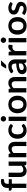

<svg xmlns="http://www.w3.org/2000/svg" viewBox="2360 -3142 790 5550"><g transform="rotate(-90 2755.0 -367.0)"><path d="M97 0V-420L52.5 -427Q38 -430 29.2 -437.2Q20.5 -444.5 20.5 -458V-508.5H97V-546.5Q97 -590.5 110.2 -625.5Q123.5 -660.5 148.2 -685Q173 -709.5 208.5 -722.5Q244 -735.5 288.5 -735.5Q324 -735.5 354.5 -726L352 -664Q351.5 -657 348 -652.8Q344.5 -648.5 338.8 -646.2Q333 -644 325.5 -643.2Q318 -642.5 309.5 -642.5Q287.5 -642.5 270.2 -637.8Q253 -633 241 -621.2Q229 -609.5 222.8 -590.2Q216.5 -571 216.5 -542.5V-508.5H350V-420.5H220.5V0Z M861.5 -513V0H786Q761.5 0 755 -22.5L746.5 -63.5Q715 -31.5 677 -11.8Q639 8 587.5 8Q545.5 8 513.2 -6.2Q481 -20.5 459 -46.5Q437 -72.5 425.8 -108.2Q414.5 -144 414.5 -187V-513H538V-187Q538 -140 559.8 -114.2Q581.5 -88.5 625 -88.5Q657 -88.5 685 -102.8Q713 -117 738 -142V-513Z M1099 -450Q1114.5 -465.5 1131.8 -478.8Q1149 -492 1168.2 -501.2Q1187.5 -510.5 1209.5 -515.8Q1231.5 -521 1257.5 -521Q1299.5 -521 1332 -506.8Q1364.5 -492.5 1386.2 -466.8Q1408 -441 1419.2 -405.2Q1430.5 -369.5 1430.5 -326.5V0H1307V-326.5Q1307 -373.5 1285.5 -399.2Q1264 -425 1220 -425Q1188 -425 1160 -410.5Q1132 -396 1107 -371V0H983.5V-513H1059Q1083 -513 1090.5 -490.5Z M1915 -404.5Q1909.5 -397.5 1904.2 -393.5Q1899 -389.5 1889 -389.5Q1879.5 -389.5 1870.5 -395.2Q1861.5 -401 1849 -408.2Q1836.5 -415.5 1819.2 -421.2Q1802 -427 1776.5 -427Q1744 -427 1719.5 -415.2Q1695 -403.5 1678.8 -381.5Q1662.5 -359.5 1654.5 -328.2Q1646.5 -297 1646.5 -257.5Q1646.5 -216.5 1655.2 -184.5Q1664 -152.5 1680.5 -130.8Q1697 -109 1720.5 -97.8Q1744 -86.5 1773.5 -86.5Q1803 -86.5 1821.2 -93.8Q1839.5 -101 1852 -109.8Q1864.5 -118.5 1873.8 -125.8Q1883 -133 1894.5 -133Q1909.5 -133 1917 -121.5L1952.5 -76.5Q1932 -52.5 1908 -36.2Q1884 -20 1858.2 -10.2Q1832.5 -0.5 1805.2 3.5Q1778 7.5 1751 7.5Q1703.5 7.5 1661.5 -10.2Q1619.5 -28 1588 -62Q1556.5 -96 1538.2 -145.2Q1520 -194.5 1520 -257.5Q1520 -314 1536.2 -362.2Q1552.5 -410.5 1584 -445.8Q1615.5 -481 1662 -501Q1708.5 -521 1769 -521Q1826.5 -521 1869.8 -502.5Q1913 -484 1947.5 -449.5Z M2157.5 -513V0H2033.5V-513ZM2174.5 -662.5Q2174.5 -646.5 2168 -632.5Q2161.5 -618.5 2150.8 -608Q2140 -597.5 2125.5 -591.2Q2111 -585 2094.5 -585Q2078.5 -585 2064.2 -591.2Q2050 -597.5 2039.5 -608Q2029 -618.5 2022.8 -632.5Q2016.5 -646.5 2016.5 -662.5Q2016.5 -679 2022.8 -693.5Q2029 -708 2039.5 -718.5Q2050 -729 2064.2 -735.2Q2078.5 -741.5 2094.5 -741.5Q2111 -741.5 2125.5 -735.2Q2140 -729 2150.8 -718.5Q2161.5 -708 2168 -693.5Q2174.5 -679 2174.5 -662.5Z M2510.5 -521Q2567.5 -521 2614.2 -502.5Q2661 -484 2694.2 -450Q2727.5 -416 2745.5 -367Q2763.5 -318 2763.5 -257.5Q2763.5 -196.5 2745.5 -147.5Q2727.5 -98.5 2694.2 -64Q2661 -29.5 2614.2 -11Q2567.5 7.5 2510.5 7.5Q2453 7.5 2406 -11Q2359 -29.5 2325.8 -64Q2292.5 -98.5 2274.2 -147.5Q2256 -196.5 2256 -257.5Q2256 -318 2274.2 -367Q2292.5 -416 2325.8 -450Q2359 -484 2406 -502.5Q2453 -521 2510.5 -521ZM2510.5 -87.5Q2574.5 -87.5 2605.2 -130.5Q2636 -173.5 2636 -256.5Q2636 -339.5 2605.2 -383Q2574.5 -426.5 2510.5 -426.5Q2445.5 -426.5 2414.2 -382.8Q2383 -339 2383 -256.5Q2383 -174 2414.2 -130.8Q2445.5 -87.5 2510.5 -87.5Z M2973.5 -450Q2989 -465.5 3006.2 -478.8Q3023.5 -492 3042.8 -501.2Q3062 -510.5 3084 -515.8Q3106 -521 3132 -521Q3174 -521 3206.5 -506.8Q3239 -492.5 3260.8 -466.8Q3282.5 -441 3293.8 -405.2Q3305 -369.5 3305 -326.5V0H3181.5V-326.5Q3181.5 -373.5 3160 -399.2Q3138.5 -425 3094.5 -425Q3062.5 -425 3034.5 -410.5Q3006.5 -396 2981.5 -371V0H2858V-513H2933.5Q2957.5 -513 2965 -490.5Z M3693 -219Q3639.5 -216.5 3603 -209.8Q3566.5 -203 3544.5 -192.5Q3522.5 -182 3513 -168Q3503.5 -154 3503.5 -137.5Q3503.5 -105 3522.8 -91Q3542 -77 3573 -77Q3611 -77 3638.8 -90.8Q3666.5 -104.5 3693 -132.5ZM3410 -441.5Q3498.5 -522.5 3623 -522.5Q3668 -522.5 3703.5 -507.8Q3739 -493 3763.5 -466.8Q3788 -440.5 3800.8 -404Q3813.5 -367.5 3813.5 -324V0H3757.5Q3740 0 3730.5 -5.2Q3721 -10.5 3715.5 -26.5L3704.5 -63.5Q3685 -46 3666.5 -32.8Q3648 -19.5 3628 -10.5Q3608 -1.5 3585.2 3.2Q3562.5 8 3535 8Q3502.5 8 3475 -0.8Q3447.5 -9.5 3427.5 -27Q3407.5 -44.5 3396.5 -70.5Q3385.5 -96.5 3385.5 -131Q3385.5 -150.5 3392 -169.8Q3398.5 -189 3413.2 -206.5Q3428 -224 3451.5 -239.5Q3475 -255 3509.2 -266.5Q3543.5 -278 3589 -285.2Q3634.5 -292.5 3693 -294V-324Q3693 -375.5 3671 -400.2Q3649 -425 3607.5 -425Q3577.5 -425 3557.8 -418Q3538 -411 3523 -402.2Q3508 -393.5 3495.8 -386.5Q3483.5 -379.5 3468.5 -379.5Q3455.5 -379.5 3446.5 -386.2Q3437.5 -393 3432 -402ZM3784.5 -731 3661 -600.5Q3651.5 -590.5 3642.8 -586.8Q3634 -583 3620 -583H3546L3617 -704.5Q3624.5 -717.5 3634.5 -724.2Q3644.5 -731 3664.5 -731Z M4046 -424Q4070 -470 4103 -496.2Q4136 -522.5 4181 -522.5Q4216.5 -522.5 4238 -507L4230 -414.5Q4227.5 -405.5 4222.8 -401.8Q4218 -398 4210 -398Q4202.5 -398 4187.8 -400.5Q4173 -403 4159 -403Q4138.5 -403 4122.5 -397Q4106.5 -391 4093.8 -379.8Q4081 -368.5 4071.2 -352.5Q4061.5 -336.5 4053 -316V0H3929.5V-513H4002Q4021 -513 4028.5 -506.2Q4036 -499.5 4038.5 -482Z M4430.5 -513V0H4306.5V-513ZM4447.5 -662.5Q4447.5 -646.5 4441 -632.5Q4434.5 -618.5 4423.8 -608Q4413 -597.5 4398.5 -591.2Q4384 -585 4367.5 -585Q4351.5 -585 4337.2 -591.2Q4323 -597.5 4312.5 -608Q4302 -618.5 4295.8 -632.5Q4289.5 -646.5 4289.5 -662.5Q4289.5 -679 4295.8 -693.5Q4302 -708 4312.5 -718.5Q4323 -729 4337.2 -735.2Q4351.5 -741.5 4367.5 -741.5Q4384 -741.5 4398.5 -735.2Q4413 -729 4423.8 -718.5Q4434.5 -708 4441 -693.5Q4447.5 -679 4447.5 -662.5Z M4783.5 -521Q4840.5 -521 4887.2 -502.5Q4934 -484 4967.2 -450Q5000.5 -416 5018.5 -367Q5036.5 -318 5036.5 -257.5Q5036.5 -196.5 5018.5 -147.5Q5000.5 -98.5 4967.2 -64Q4934 -29.5 4887.2 -11Q4840.5 7.5 4783.5 7.5Q4726 7.5 4679 -11Q4632 -29.5 4598.8 -64Q4565.5 -98.5 4547.2 -147.5Q4529 -196.5 4529 -257.5Q4529 -318 4547.2 -367Q4565.5 -416 4598.8 -450Q4632 -484 4679 -502.5Q4726 -521 4783.5 -521ZM4783.5 -87.5Q4847.5 -87.5 4878.2 -130.5Q4909 -173.5 4909 -256.5Q4909 -339.5 4878.2 -383Q4847.5 -426.5 4783.5 -426.5Q4718.5 -426.5 4687.2 -382.8Q4656 -339 4656 -256.5Q4656 -174 4687.2 -130.8Q4718.5 -87.5 4783.5 -87.5Z M5444 -413Q5439 -405 5433.5 -401.8Q5428 -398.5 5419.5 -398.5Q5410.5 -398.5 5400.2 -403.5Q5390 -408.5 5376.5 -414.8Q5363 -421 5345.8 -426Q5328.5 -431 5305 -431Q5268.5 -431 5247.8 -415.5Q5227 -400 5227 -375Q5227 -358.5 5237.8 -347.2Q5248.5 -336 5266.2 -327.5Q5284 -319 5306.5 -312.2Q5329 -305.5 5352.2 -297.5Q5375.5 -289.5 5398 -279.2Q5420.5 -269 5438.2 -253.2Q5456 -237.5 5466.8 -215.5Q5477.5 -193.5 5477.5 -162.5Q5477.5 -125.5 5464.2 -94.2Q5451 -63 5425 -40.2Q5399 -17.5 5360.8 -4.8Q5322.5 8 5272.5 8Q5246 8 5220.8 3.2Q5195.5 -1.5 5172.2 -10Q5149 -18.5 5129.2 -30Q5109.5 -41.5 5094.5 -55L5123 -102Q5128.5 -110.5 5136 -115Q5143.5 -119.5 5155 -119.5Q5166.5 -119.5 5176.8 -113Q5187 -106.5 5200.5 -99Q5214 -91.5 5232.2 -85Q5250.5 -78.5 5278.5 -78.5Q5300.5 -78.5 5316.2 -83.8Q5332 -89 5342.2 -97.5Q5352.5 -106 5357.2 -117.2Q5362 -128.5 5362 -140.5Q5362 -158.5 5351.2 -170Q5340.5 -181.5 5322.8 -190Q5305 -198.5 5282.2 -205.2Q5259.5 -212 5235.8 -220Q5212 -228 5189.2 -238.8Q5166.5 -249.5 5148.8 -266Q5131 -282.5 5120.2 -306.5Q5109.5 -330.5 5109.5 -364.5Q5109.5 -396 5122 -424.5Q5134.5 -453 5158.8 -474.2Q5183 -495.5 5219.2 -508.2Q5255.5 -521 5303 -521Q5356 -521 5399.5 -503.5Q5443 -486 5472 -457.5Z"/></g></svg>

Font: LatoLatin
Style: Bold
Weight: 700
Designer: Lukasz Dziedzic with Adam Twardoch and Botio Nikoltchev
Foundry: tyPoland Lukasz Dziedzic
Version: Version 2.015; 2015-08-06; http://www.latofonts.com/